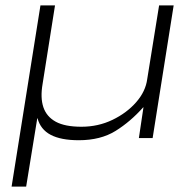

<svg xmlns="http://www.w3.org/2000/svg" viewBox="-20 -512 719 712"><path d="M23 180 130 -492H184L138 -201Q129 -149 141 -114Q153 -79 187 -60.5Q221 -42 282 -42Q344 -42 397 -67.5Q450 -93 485 -133Q520 -173 526 -219L570 -492H624L546 0H495L512 -114H511Q464 -61 408.5 -26.5Q353 8 272 8Q206 8 168 -12Q130 -32 119 -74L118 -72L77 180Z"/></svg>

Font: Nunito Sans 7pt Expanded ExtraLight
Style: Italic
Weight: 250
Width: 7
Italic angle: -9°
Designer: Vernon Adams
Foundry: Vernon Adams
Version: Version 3.101;gftools[0.9.27]